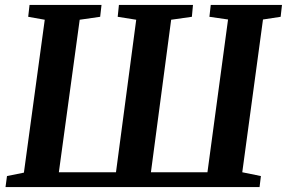

<svg xmlns="http://www.w3.org/2000/svg" viewBox="-20 -763 1170 783"><path d="M2.5 0 8.5 -45 77.5 -59 162.5 -682.5 95 -694.5 100.5 -743H394L388.5 -694.5L305 -682.5L220 -60.5H453L535.5 -682.5L460 -694.5L465 -743H767L762.5 -694.5L678 -682.5L595.5 -60.5H826L910 -683.5L834 -694.5L839.5 -743H1130L1124.5 -694.5L1052.5 -683.5L968 -60.5L1044 -45L1038.5 0Z"/></svg>

Font: Merriweather 24pt
Style: Bold Italic
Weight: 700
Italic angle: -7.8°
Designer: Eben Sorkin
Foundry: Eben Sorkin
Version: Version 2.101